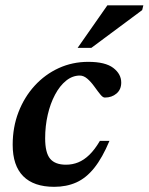

<svg xmlns="http://www.w3.org/2000/svg" viewBox="-20 -710 574 742"><path d="M288.5 -418Q260 -418 235.5 -398.2Q211 -378.5 192.8 -344.2Q174.5 -310 164.5 -266.5Q154.5 -223 154.5 -175.5Q154.5 -119.5 173.8 -96.5Q193 -73.5 235 -73.5Q260 -73.5 282.2 -82.5Q304.5 -91.5 325.2 -111.5Q346 -131.5 366 -165.5H403Q375.5 -100 344.2 -61Q313 -22 275 -5Q237 12 189.5 12Q110.5 12 69.8 -29Q29 -70 29 -150.5Q29 -218.5 51.5 -276.8Q74 -335 114 -378.8Q154 -422.5 207 -446.8Q260 -471 321 -471Q387 -471 417.8 -447.5Q448.5 -424 448.5 -391Q448.5 -364 430.2 -348.5Q412 -333 385.5 -333Q378 -332.5 368.5 -344Q359 -355.5 345 -375Q331 -394.5 317 -406.2Q303 -418 288.5 -418ZM280 -525 395 -689.5H534L529.5 -671L333 -525Z"/></svg>

Font: Newsreader SemiBold
Style: Italic
Weight: 600
Italic angle: -17°
Designer: Hugues Gentile
Foundry: Production Type
Version: Version 1.003